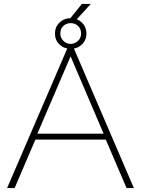

<svg xmlns="http://www.w3.org/2000/svg" viewBox="-20 -951 715 971"><path d="M356 -840 331 -853 394 -931H439ZM322 -710H352L657 0H620L515 -245H159L54 0H16ZM504 -275 337 -666 169 -275ZM258 -781Q258 -815 281 -837Q304 -859 337 -859Q371 -859 394 -837Q417 -815 417 -781Q417 -748 394 -726Q371 -704 337 -704Q304 -704 281 -726Q258 -748 258 -781ZM337 -834Q316 -834 300.5 -820Q285 -806 285 -781Q285 -760 300.5 -744.5Q316 -729 337 -729Q357 -729 373.5 -743.5Q390 -758 390 -781Q390 -806 374.5 -820Q359 -834 337 -834Z"/></svg>

Font: Raleway Thin ExtraLight
Style: Regular
Weight: 250
Version: Version 4.026